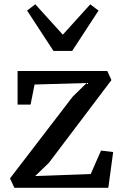

<svg xmlns="http://www.w3.org/2000/svg" viewBox="-20 -893 584 913"><path d="M392.1 -498.2 144.4 -491.1 125.4 -395.7H63.6V-555.3H490.3L509.9 -512.2L212.5 -118.7L147.2 -55.9L411.4 -65.5L460.3 -176.9L518.1 -170.1L495.1 0H48.4L27.5 -44.6L325.8 -433.5ZM234.2 -650.8 108.8 -842.7 147.8 -872.6 278.7 -728.1 409.2 -872.3 448.6 -842.7 323.2 -650.8Z"/></svg>

Font: Merriweather Light
Style: Regular
Weight: 300
Designer: Eben Sorkin
Foundry: Eben Sorkin
Version: Version 2.100